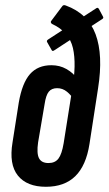

<svg xmlns="http://www.w3.org/2000/svg" viewBox="-20 -710 416 736"><path d="M156 6Q83 6 48.5 -37Q14 -80 28 -164L52 -317Q65 -392 95 -426Q125 -460 177 -460Q209 -460 234.5 -445.5Q260 -431 276 -409L264 -327Q253 -345 236.5 -358.5Q220 -372 199 -372Q178 -372 167 -358.5Q156 -345 151 -311L126 -164Q120 -122 129.5 -103.5Q139 -85 166 -85Q191 -85 204 -102Q217 -119 224 -161L256 -363Q274 -464 259.5 -526Q245 -588 180 -618Q176 -620 175 -624Q174 -628 178 -632L217 -684Q220 -689 223.5 -690Q227 -691 232 -689Q317 -658 346.5 -578.5Q376 -499 356 -372L323 -158Q310 -75 268.5 -34.5Q227 6 156 6ZM188 -517Q181 -512 178 -518L161 -548Q157 -554 165 -559L350 -679Q355 -682 359 -676L375 -646Q378 -641 372 -637Z"/></svg>

Font: Sofia Sans Extra Condensed
Style: Bold Italic
Weight: 700
Italic angle: -9°
Designer: Botio Nikoltchev, Ani Petrova
Foundry: lettersoup
Version: Version 4.101